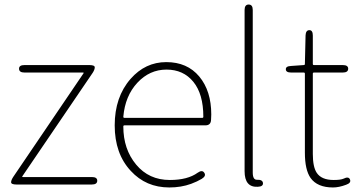

<svg xmlns="http://www.w3.org/2000/svg" viewBox="-20 -814 1582 847"><path d="M53 0Q29 0 29 -10Q29 -19 38 -33L348 -490Q351 -494 346 -494H88Q64 -494 64 -511Q64 -527 88 -527H374Q398 -527 398 -517Q398 -507 389 -493L79 -37Q76 -33 81 -33H385Q409 -33 409 -17Q409 0 385 0Z M727 13Q624 13 557 -60Q486 -136 486 -261Q486 -386 556 -466Q621 -540 713.5 -540Q806 -540 859 -476.5Q912 -413 912 -309Q912 -297 911 -285Q910 -261 886 -261H529Q524 -261 524 -256Q524 -156 580.5 -88Q637 -20 729 -20Q808 -20 852 -52Q872 -66 881 -52Q891 -38 870 -25Q850 -13 823 -3Q779 13 727 13ZM524 -299Q524 -294 529 -294H872Q877 -294 877 -299Q877 -399 833 -453Q789 -507 714.5 -507Q640 -507 586 -449Q532 -391 524 -299Z M1059 -59V-770Q1059 -794 1077 -794Q1095 -794 1095 -770V-53Q1095 -20 1114 -21Q1138 -22 1140 -7Q1142 9 1117 10Q1059 13 1059 -59Z M1449 13Q1380 13 1350 -29Q1325 -65 1325 -140V-489Q1325 -494 1320 -494H1265Q1241 -494 1241 -508Q1240 -522 1264 -523L1320 -527Q1325 -527 1325 -532L1328 -658Q1329 -681 1345 -681Q1360 -681 1360 -657V-532Q1360 -527 1365 -527H1492Q1516 -527 1516 -511Q1516 -494 1492 -494H1365Q1360 -494 1360 -489V-135Q1360 -78 1377 -52Q1398 -20 1452 -20Q1483 -20 1496 -26Q1518 -37 1524 -22Q1530 -7 1507 1Q1475 13 1449 13Z"/></svg>

Font: Resource Han Rounded KR ExtraLight
Style: Regular
Weight: 250
Designer: Cyano Hao (round all glyphs); Ryoko NISHIZUKA 西塚涼子 (kana, bopomofo & ideographs); Paul D. Hunt (Latin, Greek & Cyrillic)
Foundry: Cyano Hao
Version: 0.990